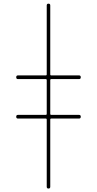

<svg xmlns="http://www.w3.org/2000/svg" viewBox="-20 -830 540 1069"><path d="M235.4 -190.4Q240.2 -190.4 240.2 -195.3V-384.8Q240.2 -389.6 235.4 -389.6H80.1Q70.3 -389.6 70.3 -399.9Q70.3 -410.2 80.1 -410.2H235.4Q240.2 -410.2 240.2 -415V-799.8Q240.2 -809.6 250 -809.6Q259.8 -809.6 259.8 -799.8V-415Q259.8 -410.2 264.6 -410.2H419.9Q429.7 -410.2 429.7 -399.9Q429.7 -389.6 419.9 -389.6H264.6Q259.8 -389.6 259.8 -384.8V-195.3Q259.8 -190.4 264.6 -190.4H419.9Q429.7 -190.4 429.7 -180.2Q429.7 -169.9 419.9 -169.9H264.6Q259.8 -169.9 259.8 -165V210Q259.8 219.7 250 219.7Q240.2 219.7 240.2 210V-165Q240.2 -169.9 235.4 -169.9H80.1Q70.3 -169.9 70.3 -180.2Q70.3 -190.4 80.1 -190.4Z"/></svg>

Font: Rounded-X Mgen+ 1m thin
Style: Regular
Weight: 100
Designer: [Source Han Sans]
Ryoko NISHIZUKA  (kana & ideographs); Paul D. Hunt (Latin, Greek & Cyrillic); Wenlong ZHANG  (bopomofo
Version: Version 1.059.20150602